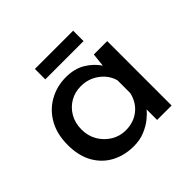

<svg xmlns="http://www.w3.org/2000/svg" viewBox="-143 -710 873 873"><g transform="rotate(-45 293.5 -273.5)"><path d="M254 10Q195 10 147.5 -15Q100 -40 72.5 -88.5Q45 -137 45 -207Q45 -277 73.5 -327Q102 -377 150.5 -404Q199 -431 257 -431Q313 -431 352 -407Q391 -383 413 -349L420 -414H506V0H413V-68Q401 -52 378.5 -34Q356 -16 324.5 -3Q293 10 254 10ZM279 -67Q330 -67 366 -95.5Q402 -124 413 -173V-255Q401 -298 363 -326Q325 -354 276 -354Q238 -354 207 -336Q176 -318 157.5 -286Q139 -254 139 -212Q139 -171 158 -138.5Q177 -106 209 -86.5Q241 -67 279 -67ZM184 -557H430V-490H184Z"/></g></svg>

Font: Synthetic
Style: Regular
Weight: 400
Designer: Santiago Orozco
Foundry: Typemade
Version: Version 2.000; ttfautohint (v1.8.4.7-5d5b)